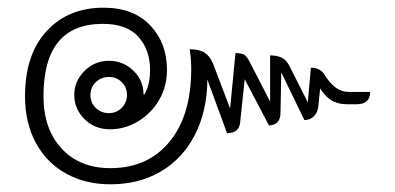

<svg xmlns="http://www.w3.org/2000/svg" viewBox="-20 -545 1027 499"><path d="M45 -295Q45 -403 101 -464Q157 -525 249 -525Q327 -525 370.5 -479Q414 -433 414 -363Q414 -321 394 -286Q374 -251 339.5 -230Q305 -209 266 -209Q226 -209 199.5 -235.5Q173 -262 173 -298Q173 -334 199.5 -360.5Q226 -387 263 -387Q300 -387 326.5 -361.5Q353 -336 353 -300L355 -299Q370 -324 370 -364Q370 -415 340 -449Q310 -483 247 -483Q93 -483 93 -295Q93 -210 140 -159Q187 -108 267 -108Q364 -108 420.5 -176.5Q477 -245 477 -366Q477 -392 473 -417Q498 -417 512 -408Q526 -399 534 -379L578 -263L592 -407Q608 -407 615 -402.5Q622 -398 630 -382L682 -281V-401Q700 -401 712.5 -395Q725 -389 733 -372L780 -279L788 -369Q813 -369 824 -350Q851 -306 886 -306H942Q942 -274 906 -274H883Q860 -274 843.5 -283Q827 -292 812 -315L807 -266Q805 -252 795.5 -242.5Q786 -233 771 -233L711 -357L709 -252Q709 -235 700.5 -227Q692 -219 679 -219L616 -339L604 -226Q601 -199 570 -199L519 -338Q518 -255 486 -193.5Q454 -132 397.5 -99Q341 -66 267 -66Q202 -66 151.5 -94Q101 -122 73 -174Q45 -226 45 -295ZM310 -298Q310 -318 296.5 -331.5Q283 -345 263 -345Q243 -345 229 -331.5Q215 -318 215 -298Q215 -278 229 -264.5Q243 -251 263 -251Q283 -251 296.5 -265Q310 -279 310 -298Z"/></svg>

Font: K2D Thin
Style: Regular
Weight: 100
Designer: Katatrad Aksorn Co.,Ltd.
Foundry: Cadson Demak Co.,Ltd.
Version: Version 1.000; ttfautohint (v1.6)